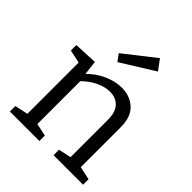

<svg xmlns="http://www.w3.org/2000/svg" viewBox="-220 -938 1073 1073"><g transform="rotate(45 316.5 -402.0)"><path d="M37.7 0V-43.3L128 -62.7L116 -48.3V-478L128 -462.7L37.7 -482V-525.3L178 -532L189.3 -433.7L178.3 -438.3Q227.7 -489.3 282.2 -513.2Q336.7 -537 385.7 -537Q452.3 -537 495.8 -496.3Q539.3 -455.7 538 -371.3V-48.3L528 -62.3L616.3 -43.3V0H383V-43.3L469.7 -61.7L458 -47V-354Q458 -416 429.8 -445.2Q401.7 -474.3 354.7 -474.3Q318 -474.3 274.5 -454.2Q231 -434 189.3 -391.7L196 -407.7V-47L186 -61.3L271 -43.3V0ZM267.3 -620 237.7 -661 420 -804 465 -743Z"/></g></svg>

Font: Bitter Thin
Style: Regular
Weight: 100
Designer: Sol Matas, and Bitter project Authors
Foundry: Sol Matas
Version: Version 2.002